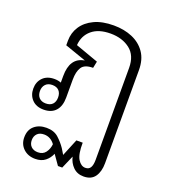

<svg xmlns="http://www.w3.org/2000/svg" viewBox="-150 -670 934 1055"><g transform="rotate(20 317.5 -142.5)"><path d="M177 276Q135 276 108 250.5Q81 225 81 185Q81 141 108.5 117.5Q136 94 179 94Q223 94 249.5 118Q276 142 295 170L315 203L356 103H393Q392 171 410 199.5Q428 228 453 228Q474 228 483 212.5Q492 197 492 167V-370Q492 -443 446.5 -478Q401 -513 333 -513Q263 -513 223.5 -479.5Q184 -446 180 -390L314 -342L306 -303Q257 -303 240 -277Q223 -251 223 -203V-99Q223 -49 198.5 -21.5Q174 6 128 6Q85 6 60.5 -19.5Q36 -45 36 -84Q36 -123 60.5 -148Q85 -173 128 -173Q150 -173 167 -166V-205Q167 -311 248 -325V-326L125 -369V-396Q125 -442 149.5 -479.5Q174 -517 220.5 -539Q267 -561 334 -561Q395 -561 443 -540.5Q491 -520 519 -479.5Q547 -439 547 -377V167Q547 216 526 246Q505 276 460 276Q423 276 399 252.5Q375 229 367 194L334 270H309L269 213Q258 240 235.5 258Q213 276 177 276ZM128 -30Q154 -30 167.5 -44.5Q181 -59 181 -84Q181 -109 167.5 -123.5Q154 -138 128 -138Q103 -138 89 -123Q75 -108 75 -84Q75 -59 89 -44.5Q103 -30 128 -30ZM179 237Q208 237 223.5 216.5Q239 196 242 167Q217 133 179 133Q153 133 139 147.5Q125 162 125 185Q125 209 139.5 223Q154 237 179 237Z"/></g></svg>

Font: Noto Sans Thai Looped Light
Style: Regular
Weight: 300
Designer: Sasikarn Vongin, Ben Mitchell
Foundry: The Fontpad Ltd
Version: Version 1.001; ttfautohint (v1.8.4.7-5d5b)